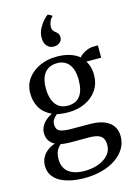

<svg xmlns="http://www.w3.org/2000/svg" viewBox="-155 -903 873 1238"><g transform="rotate(-15 282.0 -284.0)"><path d="M252 255.5Q201 255.5 158.8 246.2Q116.5 237 86.2 219.5Q56 202 39.5 175.2Q23 148.5 23 113.5Q23 83 36 58.5Q49 34 71.5 16.8Q94 -0.5 122 -9Q98 -21.5 84.8 -42Q71.5 -62.5 71.5 -93Q71.5 -116.5 82.8 -137.2Q94 -158 112.5 -174Q131 -190 153 -200Q100.5 -225 76.5 -266.8Q52.5 -308.5 52.5 -362Q52.5 -420 84.2 -461.8Q116 -503.5 166.8 -525.8Q217.5 -548 274.5 -548Q328 -548 366 -535.5Q404 -523 427.5 -502.5Q439 -518.5 467.2 -533.8Q495.5 -549 527.5 -549H554V-467H454.5Q462.5 -457 468.2 -442.2Q474 -427.5 477.5 -409.8Q481 -392 481 -372.5Q481 -314 451.5 -271Q422 -228 372 -204.8Q322 -181.5 260.5 -181.5Q240.5 -181.5 220.5 -183.5Q200.5 -185.5 183.5 -189Q170.5 -179 159.8 -164.2Q149 -149.5 149 -129Q149 -96 172 -84.5Q195 -73 249.5 -73L371.5 -72.5Q430.5 -72.5 468.8 -56.8Q507 -41 525.8 -12.5Q544.5 16 544.5 54.5Q544.5 99.5 522.2 136.2Q500 173 460.2 199.8Q420.5 226.5 367.2 241Q314 255.5 252 255.5ZM262.5 211Q314 211 355.5 195.8Q397 180.5 421.8 152.5Q446.5 124.5 446.5 86.5Q446.5 62 438.2 45Q430 28 407.8 18.8Q385.5 9.5 343.5 9.5H230Q208.5 9.5 190 8Q171.5 6.5 158 3.5Q140.5 17.5 129.8 39.2Q119 61 119 96Q119 133.5 135.8 159Q152.5 184.5 184.8 197.8Q217 211 262.5 211ZM267 -223.5Q322.5 -223.5 349.8 -260Q377 -296.5 377 -366.5Q377 -411.5 364.5 -442.8Q352 -474 328.2 -490.2Q304.5 -506.5 270 -506.5Q236.5 -506.5 211.2 -492Q186 -477.5 172 -446.8Q158 -416 158 -368Q158 -326 169.5 -293.2Q181 -260.5 205.2 -242Q229.5 -223.5 267 -223.5ZM278.5 -615Q251 -615 233.5 -635Q216 -655 216 -689Q216 -721.5 230.8 -750Q245.5 -778.5 263.8 -798.2Q282 -818 293 -824.5H294L319.5 -810.5V-805.5Q306.5 -795 299 -776.5Q291.5 -758 291.5 -741Q291.5 -728 297 -719.2Q302.5 -710.5 313 -702.5Q321.5 -696.5 328 -687.5Q334.5 -678.5 334.5 -663Q334.5 -646.5 326 -635.8Q317.5 -625 305 -620Q292.5 -615 281 -615Z"/></g></svg>

Font: Merriweather 72pt
Style: Regular
Weight: 400
Version: Version 2.100